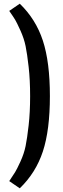

<svg xmlns="http://www.w3.org/2000/svg" viewBox="-20 -787 340 1039"><path d="M30 -728 87 -767Q174 -683 212 -567Q250 -451 250 -267Q250 -83 212 32.5Q174 148 87 232L30 193Q52 160 61.5 145Q71 130 90.5 87.5Q110 45 118.5 3.5Q127 -38 135 -109Q143 -180 143 -267Q143 -354 135 -425Q127 -496 118.5 -537.5Q110 -579 90.5 -622Q71 -665 62 -680Q53 -695 30 -728Z"/></svg>

Font: Voces
Style: Regular
Weight: 400
Designer: Ana Paula Megda, Pablo Ugerman
Foundry: Ana Paula Megda, Pablo Ugerman
Version: Version 1.003